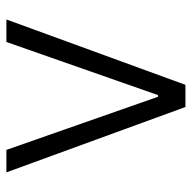

<svg xmlns="http://www.w3.org/2000/svg" viewBox="-20 -565 585 585"><g transform="rotate(-90 272.5 -272.5)"><path d="M505.7 -545.5H437.1L275.2 -83.5H270.2L108.3 -545.5H39.8L239 0H306.5Z"/></g></svg>

Font: TID UI Light
Style: Regular
Weight: 300
Designer: The TID Project Authors
Foundry: Bakken & Bæck
Version: Version 1.001;hotconv 1.0.109;makeotfexe 2.5.65596